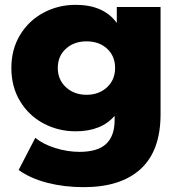

<svg xmlns="http://www.w3.org/2000/svg" viewBox="-20 -571 745 794"><path d="M644 -542V-99Q644 52 562 127.5Q480 203 326 203Q246 203 176 185Q106 167 57 132L126 -1Q159 26 209.5 41.5Q260 57 309 57Q384 57 419 24Q454 -9 454 -74V-92Q399 -28 293 -28Q221 -28 160 -60.5Q99 -93 63 -152.5Q27 -212 27 -290Q27 -367 63 -426.5Q99 -486 160 -518.5Q221 -551 293 -551Q409 -551 463 -476V-542ZM456 -290Q456 -339 423 -369.5Q390 -400 338 -400Q286 -400 252.5 -369.5Q219 -339 219 -290Q219 -241 253 -210Q287 -179 338 -179Q389 -179 422.5 -210Q456 -241 456 -290Z"/></svg>

Font: Idrija
Style: Regular
Weight: 800
Designer: Julieta Ulanovsky
Foundry: Julieta Ulanovsky
Version: Version 7.200